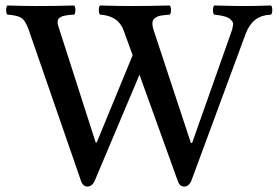

<svg xmlns="http://www.w3.org/2000/svg" viewBox="-20 -667 1017 699"><path d="M272.9 -14.2 85 -557.1Q72.3 -592.8 57.4 -602.1Q42.5 -611.3 6.8 -613.8Q2.4 -618.2 2.4 -630.4Q2.4 -642.6 6.8 -647Q71.3 -645 113.8 -645Q181.6 -645 250 -647Q254.4 -642.6 254.4 -630.4Q254.4 -618.2 250 -613.8Q240.7 -613.3 233.9 -612.8Q227.1 -612.3 219.5 -610.8Q211.9 -609.4 207 -607.7Q202.1 -606 197.8 -603Q193.4 -600.1 191.7 -595.9Q189.9 -591.8 189.7 -586.2Q189.5 -580.6 191.9 -573.2L328.1 -148.9L332 -147.9L462.9 -465.8L430.2 -556.2Q410.6 -609.9 344.2 -613.8Q339.8 -618.2 339.8 -630.4Q339.8 -642.6 344.2 -647Q412.6 -645 456.1 -645Q518.1 -645 598.1 -647Q602.5 -642.6 602.5 -630.4Q602.5 -618.2 598.1 -613.8Q587.4 -612.8 581.5 -612.3Q575.7 -611.8 566.7 -610.4Q557.6 -608.9 553.2 -606.7Q548.8 -604.5 543.5 -600.6Q538.1 -596.7 536.4 -591.6Q534.7 -586.4 534.9 -578.6Q535.2 -570.8 538.1 -561L674.8 -147L679.2 -146L825.2 -559.1Q827.6 -569.3 828.6 -576.9Q829.6 -584.5 824.7 -590.3Q819.8 -596.2 814.9 -599.9Q810.1 -603.5 800.3 -606.4Q790.5 -609.4 781.5 -610.8Q772.5 -612.3 759.8 -613.8Q755.4 -618.2 755.4 -630.4Q755.4 -642.6 759.8 -647Q837.9 -645 875 -645Q905.3 -645 966.8 -647Q971.2 -642.6 971.2 -630.4Q971.2 -618.2 966.8 -613.8Q929.7 -611.8 908.2 -594.2Q886.7 -576.7 874 -543L678.2 -13.2Q668.9 12.2 650.9 12.2Q641.1 12.2 635.3 6.1Q629.4 0 625 -14.2L487.8 -395L327.1 -14.2Q317.4 12.2 297.9 12.2Q280.3 12.2 272.9 -14.2Z"/></svg>

Font: Common Serif Medium
Style: Regular
Weight: 500
Designer: Philipp H. Poll, Khaled Hosny
Foundry: Stefan Peev, Context Ltd.
Version: Version 1.026